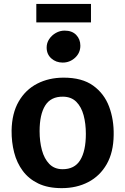

<svg xmlns="http://www.w3.org/2000/svg" viewBox="-20 -966 649 994"><path d="M299.5 8Q228 8 178.2 -16Q128.5 -40 97.8 -81.5Q67 -123 53.2 -176.8Q39.5 -230.5 40 -290Q41.5 -379.5 76.8 -440.5Q112 -501.5 172.5 -532.8Q233 -564 309.5 -564Q405 -564 462.2 -522.8Q519.5 -481.5 544.8 -414Q570 -346.5 568.5 -267Q567.5 -177.5 532.5 -116.2Q497.5 -55 437.2 -23.5Q377 8 299.5 8ZM303 -90Q366 -89.5 395.2 -137Q424.5 -184.5 424.5 -273Q424.5 -326 412.8 -369.5Q401 -413 375 -439Q349 -465 306.5 -465.5Q243.5 -466.5 214.2 -420Q185 -373.5 185 -287Q185 -233.5 197 -189Q209 -144.5 235 -117.5Q261 -90.5 303 -90ZM304.5 -642Q270 -642 245.8 -663.5Q221.5 -685 221.5 -720Q221.5 -744 234.8 -763.8Q248 -783.5 269.2 -795.5Q290.5 -807.5 314.5 -807.5Q353 -807.5 374.5 -785.2Q396 -763 396 -729.5Q396 -692.5 368.8 -667.2Q341.5 -642 304.5 -642ZM168 -850V-945.5H451V-850Z"/></svg>

Font: Merriweather Sans SemiBold
Style: Regular
Weight: 600
Designer: Eben Sorkin
Foundry: Eben Sorkin
Version: Version 2.001